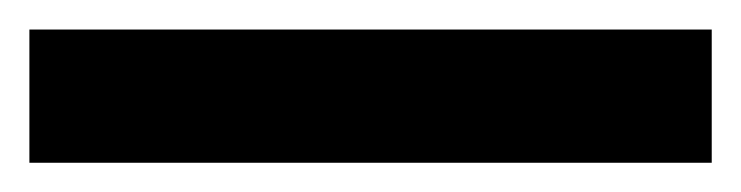

<svg xmlns="http://www.w3.org/2000/svg" viewBox="-21 -20 502 130"><path d="M460.9 0V90.2H-1.1V0Z"/></svg>

Font: Inter P Medium
Style: Regular
Weight: 500
Designer: Rasmus Andersson
Foundry: rsms
Version: Version 3.018;git-588b23468